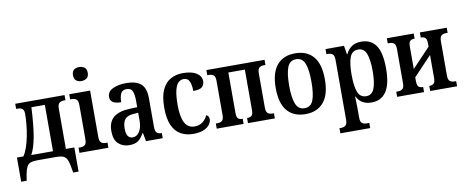

<svg xmlns="http://www.w3.org/2000/svg" viewBox="-79 -1129 4202 1730"><g transform="rotate(-10 2022.0 -263.5)"><path d="M7 165V-56H66Q87 -87 102.5 -133Q118 -179 128 -231Q138 -283 143 -335.5Q148 -388 148 -432Q148 -463 134 -476Q120 -489 92 -489H76V-536H527V-489H512Q488 -489 471.5 -476.5Q455 -464 455 -423V-56H532V165H483L472 105Q465 63 452.5 40Q440 17 417.5 8.5Q395 0 357 0H183Q145 0 122 8.5Q99 17 87 40Q75 63 67 105L57 165ZM138 -56H337V-480H214Q206 -316 188 -214.5Q170 -113 138 -56Z M700 -634Q671 -634 652 -649Q633 -664 633 -698Q633 -733 652 -747.5Q671 -762 700 -762Q728 -762 748 -747.5Q768 -733 768 -698Q768 -664 748 -649Q728 -634 700 -634ZM569 0V-47H586Q610 -47 626.5 -59Q643 -71 643 -112V-424Q643 -465 626.5 -477Q610 -489 586 -489H570V-536H761V-113Q761 -72 777 -59.5Q793 -47 817 -47H834V0Z M1025 10Q965 10 925.5 -27Q886 -64 886 -142Q886 -227 936 -268Q986 -309 1083 -312L1153 -315V-373Q1153 -428 1140.5 -460Q1128 -492 1086 -492Q1047 -492 1033 -462.5Q1019 -433 1019 -384Q919 -384 919 -449Q919 -498 969 -522Q1019 -546 1094 -546Q1182 -546 1226.5 -507.5Q1271 -469 1271 -376V-113Q1271 -74 1285 -60.5Q1299 -47 1324 -47H1331V0H1178L1164 -75H1158Q1135 -31 1105 -10.5Q1075 10 1025 10ZM1067 -54Q1106 -54 1129.5 -92.5Q1153 -131 1153 -189V-264L1112 -261Q1054 -258 1031 -229.5Q1008 -201 1008 -144Q1008 -54 1067 -54Z M1609 10Q1545 10 1496 -17.5Q1447 -45 1419.5 -105.5Q1392 -166 1392 -267Q1392 -371 1421 -432Q1450 -493 1499 -519.5Q1548 -546 1609 -546Q1691 -546 1735 -517.5Q1779 -489 1779 -443Q1779 -410 1757.5 -390.5Q1736 -371 1676 -371Q1676 -422 1662 -457Q1648 -492 1609 -492Q1581 -492 1560 -472.5Q1539 -453 1527 -404Q1515 -355 1515 -268Q1515 -163 1543.5 -108.5Q1572 -54 1633 -54Q1677 -54 1707.5 -77.5Q1738 -101 1753 -136Q1764 -131 1771 -121Q1778 -111 1778 -95Q1778 -71 1760.5 -46.5Q1743 -22 1705.5 -6Q1668 10 1609 10Z M1825 0V-47H1841Q1865 -47 1881.5 -59Q1898 -71 1898 -113V-423Q1898 -465 1881.5 -477Q1865 -489 1841 -489H1825V-536H2357V-489H2342Q2318 -489 2301.5 -477Q2285 -465 2285 -423V-113Q2285 -71 2301.5 -59Q2318 -47 2342 -47H2357V0H2111V-47H2117Q2139 -47 2153 -59Q2167 -71 2167 -111V-480H2016V-111Q2016 -71 2029.5 -59Q2043 -47 2065 -47H2071V0Z M2637 10Q2529 10 2470.5 -58.5Q2412 -127 2412 -268Q2412 -407 2471 -476.5Q2530 -546 2637 -546Q2745 -546 2803.5 -477.5Q2862 -409 2862 -268Q2862 -129 2803 -59.5Q2744 10 2637 10ZM2637 -44Q2696 -44 2717.5 -101.5Q2739 -159 2739 -268Q2739 -377 2717 -434.5Q2695 -492 2637 -492Q2579 -492 2557 -434.5Q2535 -377 2535 -268Q2535 -159 2557.5 -101.5Q2580 -44 2637 -44Z M2915 235V188H2930Q2954 188 2970.5 175.5Q2987 163 2987 122V-424Q2987 -465 2970.5 -477Q2954 -489 2930 -489H2915V-536H3084L3097 -456H3101Q3119 -497 3153.5 -521.5Q3188 -546 3242 -546Q3331 -546 3376.5 -480.5Q3422 -415 3422 -269Q3422 -126 3376 -58Q3330 10 3241 10Q3191 10 3157.5 -10.5Q3124 -31 3107 -68H3103Q3104 -45 3105 -15Q3106 15 3106 43V124Q3106 164 3122.5 176Q3139 188 3162 188H3188V235ZM3204 -54Q3256 -54 3277.5 -108.5Q3299 -163 3299 -269Q3299 -373 3277.5 -427Q3256 -481 3204 -481Q3148 -481 3127 -427Q3106 -373 3106 -269Q3106 -162 3127 -108Q3148 -54 3204 -54Z M3476 0V-47H3492Q3516 -47 3532.5 -59Q3549 -71 3549 -113V-423Q3549 -465 3532.5 -477Q3516 -489 3492 -489H3476V-536H3722V-489H3716Q3694 -489 3680.5 -477Q3667 -465 3667 -425V-221L3833 -396V-425Q3833 -465 3819 -477Q3805 -489 3783 -489H3778V-536H4024V-489H4008Q3984 -489 3967.5 -477Q3951 -465 3951 -423V-113Q3951 -71 3967.5 -59Q3984 -47 4008 -47H4024V0H3778V-47H3783Q3805 -47 3819 -59Q3833 -71 3833 -111V-320L3667 -145V-111Q3667 -71 3680.5 -59Q3694 -47 3716 -47H3722V0Z"/></g></svg>

Font: Noto Serif Condensed SemiBold
Style: Regular
Weight: 600
Width: 3
Designer: Monotype Design Team
Foundry: Monotype Imaging Inc.
Version: Version 2.013